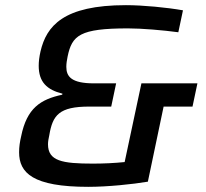

<svg xmlns="http://www.w3.org/2000/svg" viewBox="-20 -716 798 744"><path d="M322 8C397 8 494 -2 553 -12L614 -303H726L745 -393H528L463 -88C423 -84 382 -82 340 -82C221 -82 166 -92 166 -157C166 -167 168 -179 171 -192C184 -270 209 -303 326 -303H411L430 -393H344C257 -393 237 -419 237 -457C237 -469 239 -483 242 -497C259 -579 289 -606 476 -606C529 -606 612 -599 671 -591L689 -676C627 -687 534 -696 468 -696C225 -696 160 -615 137 -517C132 -495 130 -477 130 -461C130 -398 162 -368 222 -353L221 -349C137 -331 84 -297 62 -188C57 -167 54 -147 54 -126C54 -46 107 8 322 8Z"/></svg>

Font: Saira UNSAM Medium Italic
Style: Regular
Weight: 500
Italic angle: -12°
Designer: Hector Gatti with collaboration of the Omnibus-Type team
Foundry: Omnibus-Type
Version: Version 0.072;PS 000.072;hotconv 1.0.88;makeotf.lib2.5.64775